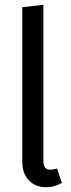

<svg xmlns="http://www.w3.org/2000/svg" viewBox="-20 -769 295 801"><path d="M173 12Q128 12 100.5 -16.5Q73 -45 73 -94V-739L161 -749V-96Q161 -61 190 -61Q200 -61 218 -66L238 -6Q207 12 173 12Z"/></svg>

Font: Fira Sans Condensed
Style: Regular
Weight: 400
Width: 3
Designer: Carrois Corporate & Edenspiekermann AG
Foundry: Carrois Corporate GbR & Edenspiekermann AG
Version: Version 4.202;PS 004.202;hotconv 1.0.88;makeotf.lib2.5.64775